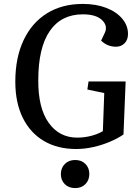

<svg xmlns="http://www.w3.org/2000/svg" viewBox="-20 -745 702 978"><path d="M620 -330 609 -60Q580 -40 540 -23Q500 -6 455.5 4Q411 14 368 14Q273 14 203.5 -27Q134 -68 96 -145Q58 -222 58 -329Q58 -451 100 -540Q142 -629 219 -677Q296 -725 402 -725Q469 -725 521 -705Q573 -685 602.5 -650Q632 -615 632 -572Q632 -542 614.5 -524.5Q597 -507 571 -507Q527 -507 495 -538L513 -576Q531 -612 500.5 -642Q470 -672 402 -672Q292 -672 233.5 -587Q175 -502 175 -337Q174 -195 228 -119.5Q282 -44 373 -44Q410 -44 444.5 -53Q479 -62 504 -77L511 -271L425 -289L431 -330ZM290 142Q290 111 310 90.5Q330 70 363 70Q395 70 415 90Q435 110 435 141Q435 173 415 193Q395 213 363 213Q330 213 310 193Q290 173 290 142Z"/></svg>

Font: Literata 36pt Medium
Style: Italic
Weight: 500
Italic angle: -2°
Designer: Latin by Veronika Burian and Jose Scaglione. Greek by Irene Vlachou. Cyrillic by Vera Evstafieva
Foundry: TypeTogether
Version: Version 3.002